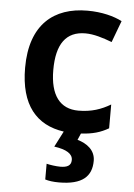

<svg xmlns="http://www.w3.org/2000/svg" viewBox="-55 -594 611 876"><g transform="rotate(5 250.5 -156.0)"><path d="M398 128C398 79 359 51 316 39L329 9C383 6 419 -5 455 -26V-135C413 -110 368 -94 308 -94C224 -94 178 -153 178 -269C178 -388 221 -448 310 -448C348 -448 390 -435 432 -419L469 -518C432 -537 377 -552 310 -552C157 -552 49 -467 49 -268C49 -97 124 -11 250 7L213 79C270 87 298 105 298 133C298 160 278 168 248 168C229 168 201 164 185 160V232C201 237 222 240 248 240C356 240 398 199 398 128Z"/></g></svg>

Font: Noto Sans Ol Chiki SemiBold
Style: Regular
Weight: 600
Designer: Monotype Design Team, Lewis McGuffie
Foundry: Monotype Imaging Inc.
Version: Version 2.003